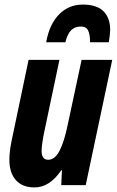

<svg xmlns="http://www.w3.org/2000/svg" viewBox="-20 -810 511 840"><path d="M21 -111Q21 -147 31 -195L105 -548H240L173 -230Q162 -175 162 -150Q162 -111 191 -111Q220 -111 240.5 -150.5Q261 -190 276 -263L337 -548H471L355 0H248L251 -65H248Q197 10 131 10Q78 10 49.5 -22Q21 -54 21 -111ZM342 -790Q404 -790 433 -760.5Q462 -731 462 -679Q462 -663 456 -625H374Q374 -659 365.5 -676.5Q357 -694 334 -694Q308 -694 291.5 -678Q275 -662 266 -625H182Q196 -704 238.5 -747Q281 -790 342 -790Z"/></svg>

Font: Noto Sans Display Ex Bold Cond
Style: Italic
Weight: 800
Width: 3
Italic angle: -12°
Designer: Monotype Design team
Foundry: Monotype Imaging Inc.
Version: Version 1.000